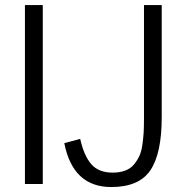

<svg xmlns="http://www.w3.org/2000/svg" viewBox="-20 -735 732 767"><path d="M79.6 0ZM236.8 -163.1 300.3 -180.2Q315.4 -112.8 344.7 -79.1Q374 -45.4 430.2 -45.4Q458.5 -45.4 480 -53.5Q501.5 -61.5 514.9 -77.6Q528.3 -93.8 536.6 -111.6Q544.9 -129.4 548.8 -157Q552.7 -184.6 554 -207.5Q555.2 -230.5 555.2 -264.2V-714.8H626V-265.6Q626 -122.1 580.8 -54.9Q535.6 12.2 424.3 12.2Q271.5 12.2 236.8 -163.1ZM150.9 0H79.6V-714.8H150.9Z"/></svg>

Font: Pontano Sans
Style: Regular
Weight: 400
Foundry: vernon adams
Version: 1.0